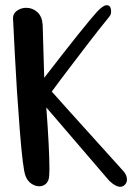

<svg xmlns="http://www.w3.org/2000/svg" viewBox="-20 -788 538 738"><path d="M30 -719Q30 -736 45.5 -747Q61 -758 81 -758Q105 -758 123.5 -741.5Q142 -725 144 -692L150 -489Q306 -691 354 -744Q377 -768 390 -768Q407 -768 407 -744Q407 -732 401 -725Q364 -680 308.5 -607.5Q253 -535 216 -486L179 -436Q180 -434 450 -135Q468 -117 468 -98Q468 -86 460 -78Q453 -70 442 -70Q433 -70 422.5 -76Q412 -82 406 -88L400 -93L158 -375Q170 -215 170 -137Q170 -132 169.5 -123.5Q169 -115 169 -112Q168 -93 157.5 -82.5Q147 -72 131 -72Q115 -72 100 -82.5Q85 -93 78 -112Q68 -136 56 -288Q44 -440 37 -580Z"/></svg>

Font: KleponIjo
Style: Ijo
Weight: 400
Designer: Aprian Dwi Nur Sembada & Aurellia CItra
Version: Version 001.000